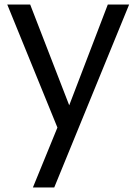

<svg xmlns="http://www.w3.org/2000/svg" viewBox="-20 -568 603 846"><path d="M233 -6 125 258H219L549 -548H455L285 -104L113 -548H12Z"/></svg>

Font: Poppins
Style: Regular
Weight: 400
Designer: Ninad Kale (Devanagari), Jonny Pinhorn (Latin)
Foundry: Indian Type Foundry
Version: 4.004